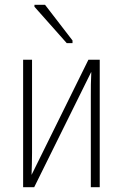

<svg xmlns="http://www.w3.org/2000/svg" viewBox="-20 -777 510 797"><path d="M257 -598H281V-609L167 -757H123V-749ZM76 0H122L358 -477H359C357 -443 357 -410 357 -377V0H394V-529H347L111 -51C112 -81 113 -111 113 -143V-529H76Z"/></svg>

Font: Noto Sans Condensed ExtraLight
Style: Regular
Weight: 200
Width: 3
Designer: Monotype Design Team
Foundry: Monotype Imaging Inc.
Version: Version 2.013